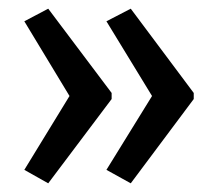

<svg xmlns="http://www.w3.org/2000/svg" viewBox="-20 -485 500 442"><path d="M426 -257 281 -63 225 -94 330 -264 225 -436 281 -465 426 -271ZM237 -257 91 -63 36 -94 140 -264 36 -436 91 -465 237 -271Z"/></svg>

Font: Noto Sans Devanagari ExtraCondensed
Style: Regular
Weight: 400
Width: 2
Designer: Jelle Bosma - Monotype Design Team
Foundry: Monotype Imaging Inc.
Version: Version 2.006